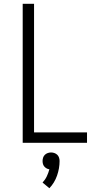

<svg xmlns="http://www.w3.org/2000/svg" viewBox="-20 -755 540 1015"><path d="M100 0V-735H160V-55H440V0ZM241 240 205 210Q219 195 227.5 177Q236 159 241 140Q233 139 226 135Q219 131 214 125Q209 119 207 111.5Q205 104 205 96Q205 87 208 78Q211 69 217.5 63Q224 57 232.5 54Q241 51 250 51Q259 51 267.5 54Q276 57 282.5 63Q289 69 292 78Q295 87 295 96Q295 135 281.5 173.5Q268 212 241 240Z"/></svg>

Font: Iosevka SS18 Light
Style: Regular
Weight: 300
Monospace: yes
Designer: Belleve Invis
Foundry: Belleve Invis
Version: Version 25.1.1; ttfautohint (v1.8.4)